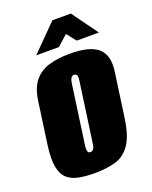

<svg xmlns="http://www.w3.org/2000/svg" viewBox="-128 -732 643 812"><g transform="rotate(-20 193.0 -326.5)"><path d="M157 8Q117 8 86 2Q55 -4 35 -21.5Q15 -39 8 -74.5Q1 -110 9 -170L36 -363Q44 -417 68.5 -447.5Q93 -478 133.5 -490.5Q174 -503 229 -503Q271 -503 302 -496Q333 -489 353 -473Q373 -457 380.5 -430Q388 -403 382 -363L355 -171Q344 -91 317.5 -53Q291 -15 250.5 -3.5Q210 8 157 8ZM170 -82Q175 -82 179 -84.5Q183 -87 186.5 -94Q190 -101 191 -112L229 -383Q231 -395 229.5 -401.5Q228 -408 224.5 -410.5Q221 -413 216 -413Q211 -413 207 -410.5Q203 -408 200 -401.5Q197 -395 195 -383L157 -112Q156 -101 157 -94Q158 -87 161.5 -84.5Q165 -82 170 -82ZM94 -545 209 -661H292L376 -545H276L243 -587L196 -545Z"/></g></svg>

Font: Alumni Sans Thin Black
Style: Italic
Weight: 900
Italic angle: -8°
Version: Version 1.016